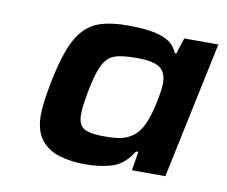

<svg xmlns="http://www.w3.org/2000/svg" viewBox="-53 -760 604 510"><g transform="rotate(10 249.5 -504.5)"><path d="M206 -313Q167 -313 135.5 -322.5Q104 -332 85.5 -356Q67 -380 67 -422Q67 -439 70 -460.5Q73 -482 78 -509Q89 -565 102.5 -601Q116 -637 135.5 -658Q155 -679 183.5 -687.5Q212 -696 254 -696Q288 -696 315 -692Q342 -688 361 -677.5Q380 -667 389 -645H393L407 -688H499L421 -319H331L339 -370H333Q310 -333 278 -323Q246 -313 206 -313ZM249 -395Q286 -395 305.5 -404.5Q325 -414 336 -430Q344 -441 350.5 -458Q357 -475 361.5 -494Q366 -513 369 -531Q372 -549 372 -561Q372 -590 354.5 -602.5Q337 -615 293 -615Q264 -615 245 -611.5Q226 -608 214.5 -597Q203 -586 195 -564Q187 -542 180 -505Q176 -484 174 -469Q172 -454 172 -441Q172 -412 190 -403Q208 -394 249 -395Z"/></g></svg>

Font: Saira Expanded SemiBold
Style: Italic
Weight: 600
Width: 7
Italic angle: -12°
Designer: Hector Gatti with collaboration of the Omnibus-Type team
Foundry: Omnibus-Type
Version: Version 1.101